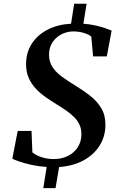

<svg xmlns="http://www.w3.org/2000/svg" viewBox="-20 -877 644 1020"><path d="M210 122.5 228 10Q184 7 146.8 -1.2Q109.5 -9.5 83 -18.8Q56.5 -28 45.5 -34L74 -181.5H147.5L152 -67.5Q172 -51 202.5 -41.5Q233 -32 264.5 -32Q308.5 -32 341.8 -49Q375 -66 393.8 -95.8Q412.5 -125.5 412.5 -164.5Q412.5 -192 402.5 -214Q392.5 -236 374.5 -254.2Q356.5 -272.5 332 -289.5Q307.5 -306.5 278 -324.5Q250.5 -341.5 222.5 -361Q194.5 -380.5 171 -405.2Q147.5 -430 133 -462Q118.5 -494 118.5 -535Q118.5 -598.5 149.2 -645.5Q180 -692.5 234 -720Q288 -747.5 357.5 -751L374 -857H440L423 -751Q457.5 -748.5 487 -741.8Q516.5 -735 538.5 -727.5Q560.5 -720 573 -714.5L547.5 -577.5H474.5L465 -682.5Q451.5 -694.5 425.2 -702.2Q399 -710 370 -710Q344.5 -710 321.2 -701.2Q298 -692.5 279.8 -676.5Q261.5 -660.5 251 -637.8Q240.5 -615 240.5 -586Q240.5 -549.5 258 -522Q275.5 -494.5 307.8 -470.5Q340 -446.5 384 -420Q424 -395.5 459.5 -367.8Q495 -340 517.5 -303.2Q540 -266.5 540 -215Q540.5 -155 510.8 -106Q481 -57 426 -26.2Q371 4.5 294 10.5L275 122.5Z"/></svg>

Font: Merriweather 72pt SemiBold
Style: Italic
Weight: 600
Italic angle: -7.8°
Version: Version 2.101